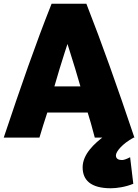

<svg xmlns="http://www.w3.org/2000/svg" viewBox="-26 -723 739 1027"><path d="M567 284C459 284 416 240 416 172C416 102 479 44 533 4H689V13C628 46 594 88 594 108C594 128 610 133 627 133C635 133 649 129 670 118L687 260C646 277 599 284 567 284ZM693 13H481C469 -35 450 -100 443 -121H227C213 -78 197 -29 185 13H-6C86 -262 164 -487 250 -703H436C521 -486 600 -263 693 13ZM404 -261C386 -323 367 -388 349 -443L333 -494H337L320 -442C302 -386 283 -324 265 -261Z"/></svg>

Font: Repo Black
Style: Regular
Weight: 900
Designer: Stefan Peev
Foundry: Context Ltd
Version: Version 1.502